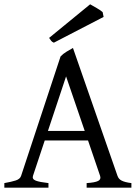

<svg xmlns="http://www.w3.org/2000/svg" viewBox="-20 -864 635 884"><path d="M370.1 -261.2 284.2 -512.2 200.7 -261.2ZM186 -217.3 131.8 -54.2Q127 -39.1 145 -32.2Q163.1 -25.4 203.1 -21V0H0V-21Q33.2 -26.9 52.7 -33.2Q72.3 -39.6 77.1 -54.2L258.8 -604Q270 -616.2 286.6 -626.2Q303.2 -636.2 315.9 -643.1L521 -54.2Q523.4 -47.4 527.8 -42Q532.2 -36.6 539.6 -32.7Q546.9 -28.8 558.1 -25.9Q569.3 -22.9 585 -21V0H378.9V-21Q417 -23.4 431.6 -30.8Q446.3 -38.1 440.9 -54.2L385.3 -217.3ZM228 -667.5Q219.7 -670.9 216.1 -675.5Q212.4 -680.2 206.1 -689.5L395 -844.2Q399.9 -841.3 408.2 -836.7Q416.5 -832 425.3 -826.9Q434.1 -821.8 441.4 -816.9Q448.7 -812 452.6 -808.1L457 -786.1Z"/></svg>

Font: Gentium Plus Phon
Style: Regular
Weight: 400
Designer: J. Victor Gaultney, Annie Olsen, Iska Routamaa, Becca Hirsbrunner
Foundry: SIL International
Version: Version 5.000